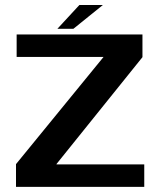

<svg xmlns="http://www.w3.org/2000/svg" viewBox="-20 -724 634 744"><path d="M42 0H539V-87H199V-88.5L532 -502.5V-590.5H44.5V-503.5H381V-503L42 -88ZM202.5 -612.5H264.5L378.5 -704.5H287.5Z"/></svg>

Font: Anybody SemiExpanded Medium
Style: Regular
Weight: 500
Width: 6
Version: Version 1.113;gftools[0.9.25]